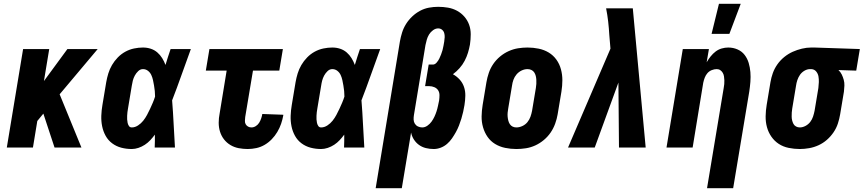

<svg xmlns="http://www.w3.org/2000/svg" viewBox="-20 -779 4561 1014"><path d="M268 0 209 -179 177 -140 154 0H16L102 -520H240L212 -351L336 -520H496L295 -281L410 0Z M676 8Q647 8 620.5 1Q594 -6 572.5 -22Q551 -38 538 -61.5Q525 -85 519.5 -112Q514 -139 515 -167.5Q516 -196 521 -225L541 -345Q545 -368 552 -391Q559 -414 571.5 -435.5Q584 -457 602 -475.5Q620 -494 642 -506Q664 -518 688 -523Q712 -528 735 -528Q757 -528 776.5 -521.5Q796 -515 811 -502Q826 -489 836.5 -472Q847 -455 854 -436Q860 -457 867 -478Q874 -499 881 -520H988Q963 -452 939 -384Q915 -316 889 -249Q894 -187 897 -124.5Q900 -62 904 0H797Q798 -17 798 -34Q798 -51 798 -68Q787 -53 774 -39Q761 -25 745 -14.5Q729 -4 711 2Q693 8 676 8ZM676 -106Q693 -106 709 -116.5Q725 -127 736.5 -141.5Q748 -156 756.5 -172Q765 -188 772.5 -204Q780 -220 787 -236.5Q794 -253 799 -269Q799 -284 797.5 -298.5Q796 -313 793.5 -327.5Q791 -342 788 -356Q785 -370 779 -383Q773 -396 761.5 -405Q750 -414 735 -414Q721 -414 710 -403.5Q699 -393 692 -380Q685 -367 681.5 -353.5Q678 -340 676 -326L656 -206Q654 -196 653 -186.5Q652 -177 651.5 -167.5Q651 -158 651.5 -148.5Q652 -139 654 -130Q656 -121 661 -113.5Q666 -106 676 -106Z M1288 8Q1264 8 1240.5 3.5Q1217 -1 1197 -13Q1177 -25 1163 -43Q1149 -61 1142 -83.5Q1135 -106 1135 -130.5Q1135 -155 1140 -180L1177 -406H1067L1086 -520H1474L1455 -406H1316L1275 -161Q1274 -151 1273.5 -141Q1273 -131 1277.5 -123Q1282 -115 1290 -110.5Q1298 -106 1308 -106Q1320 -106 1331 -113Q1342 -120 1348.5 -130.5Q1355 -141 1359 -152.5Q1363 -164 1365 -175V-177L1476 -173V-169Q1472 -147 1464.5 -125Q1457 -103 1444.5 -82Q1432 -61 1415 -43.5Q1398 -26 1377.5 -14Q1357 -2 1334 3Q1311 8 1288 8Z M1676 8Q1647 8 1620.5 1Q1594 -6 1572.5 -22Q1551 -38 1538 -61.5Q1525 -85 1519.5 -112Q1514 -139 1515 -167.5Q1516 -196 1521 -225L1541 -345Q1545 -368 1552 -391Q1559 -414 1571.5 -435.5Q1584 -457 1602 -475.5Q1620 -494 1642 -506Q1664 -518 1688 -523Q1712 -528 1735 -528Q1757 -528 1776.5 -521.5Q1796 -515 1811 -502Q1826 -489 1836.5 -472Q1847 -455 1854 -436Q1860 -457 1867 -478Q1874 -499 1881 -520H1988Q1963 -452 1939 -384Q1915 -316 1889 -249Q1894 -187 1897 -124.5Q1900 -62 1904 0H1797Q1798 -17 1798 -34Q1798 -51 1798 -68Q1787 -53 1774 -39Q1761 -25 1745 -14.5Q1729 -4 1711 2Q1693 8 1676 8ZM1676 -106Q1693 -106 1709 -116.5Q1725 -127 1736.5 -141.5Q1748 -156 1756.5 -172Q1765 -188 1772.5 -204Q1780 -220 1787 -236.5Q1794 -253 1799 -269Q1799 -284 1797.5 -298.5Q1796 -313 1793.5 -327.5Q1791 -342 1788 -356Q1785 -370 1779 -383Q1773 -396 1761.5 -405Q1750 -414 1735 -414Q1721 -414 1710 -403.5Q1699 -393 1692 -380Q1685 -367 1681.5 -353.5Q1678 -340 1676 -326L1656 -206Q1654 -196 1653 -186.5Q1652 -177 1651.5 -167.5Q1651 -158 1651.5 -148.5Q1652 -139 1654 -130Q1656 -121 1661 -113.5Q1666 -106 1676 -106Z M1964 215 2092 -560Q2096 -583 2103.5 -607Q2111 -631 2124.5 -652.5Q2138 -674 2157 -692Q2176 -710 2198.5 -722Q2221 -734 2245.5 -738.5Q2270 -743 2294 -743Q2321 -743 2346.5 -738.5Q2372 -734 2394 -722Q2416 -710 2432.5 -691Q2449 -672 2457.5 -648.5Q2466 -625 2466 -598Q2466 -571 2462 -544Q2458 -522 2451.5 -500.5Q2445 -479 2434 -458Q2423 -437 2407 -419Q2391 -401 2372 -387Q2392 -376 2407.5 -359Q2423 -342 2430.5 -320Q2438 -298 2437.5 -273.5Q2437 -249 2433 -224Q2430 -206 2426 -188Q2422 -170 2416.5 -152Q2411 -134 2404 -116Q2397 -98 2387.5 -81Q2378 -64 2367 -48Q2356 -32 2341 -19Q2326 -6 2307.5 1Q2289 8 2271 8Q2249 8 2229 3Q2209 -2 2193 -13.5Q2177 -25 2166 -42Q2155 -59 2151 -79L2102 215ZM2210 -106Q2224 -106 2237 -115Q2250 -124 2259 -136.5Q2268 -149 2274.5 -163Q2281 -177 2285.5 -191Q2290 -205 2293 -219.5Q2296 -234 2299 -248Q2301 -262 2301 -276.5Q2301 -291 2294 -302Q2287 -313 2274 -318.5Q2261 -324 2247 -324H2225L2244 -438H2266Q2277 -438 2286 -448.5Q2295 -459 2300 -469.5Q2305 -480 2309.5 -491.5Q2314 -503 2317 -514Q2320 -525 2322 -536.5Q2324 -548 2326 -559Q2328 -571 2328.5 -582.5Q2329 -594 2326 -604.5Q2323 -615 2314.5 -622Q2306 -629 2294 -629Q2280 -629 2267 -619.5Q2254 -610 2246 -597Q2238 -584 2234 -569.5Q2230 -555 2227 -541L2166 -171Q2164 -159 2164.5 -147Q2165 -135 2171 -125.5Q2177 -116 2187.5 -111Q2198 -106 2210 -106Z M2707 8Q2677 8 2648 2Q2619 -4 2595 -18.5Q2571 -33 2555 -56Q2539 -79 2531 -107Q2523 -135 2523.5 -164.5Q2524 -194 2529 -225L2549 -345Q2553 -369 2561.5 -394Q2570 -419 2585 -441Q2600 -463 2621 -480.5Q2642 -498 2666.5 -509Q2691 -520 2716 -524Q2741 -528 2766 -528Q2796 -528 2825 -522Q2854 -516 2878 -501.5Q2902 -487 2918.5 -464Q2935 -441 2942.5 -413Q2950 -385 2950 -355.5Q2950 -326 2945 -295L2925 -175Q2921 -151 2912 -126Q2903 -101 2888 -79Q2873 -57 2852 -39.5Q2831 -22 2807 -11Q2783 0 2757.5 4Q2732 8 2707 8ZM2707 -106Q2723 -106 2739 -113.5Q2755 -121 2765.5 -134Q2776 -147 2781.5 -162.5Q2787 -178 2790 -194L2810 -314Q2812 -325 2812.5 -336Q2813 -347 2812.5 -357.5Q2812 -368 2809.5 -378Q2807 -388 2801.5 -396.5Q2796 -405 2786.5 -409.5Q2777 -414 2766 -414Q2750 -414 2734.5 -406.5Q2719 -399 2708 -386Q2697 -373 2691.5 -357.5Q2686 -342 2684 -326L2664 -206Q2662 -195 2661 -184Q2660 -173 2661 -162.5Q2662 -152 2664.5 -142Q2667 -132 2672.5 -123.5Q2678 -115 2687 -110.5Q2696 -106 2707 -106Z M2980 0 3204 -522 3198 -593Q3196 -629 3192 -664.5Q3188 -700 3181 -735H3322L3390 0H3249L3246 -343L3121 0Z M3714 215 3802 -314Q3804 -325 3805 -335Q3806 -345 3805.5 -355.5Q3805 -366 3803.5 -376Q3802 -386 3797 -394.5Q3792 -403 3784 -408.5Q3776 -414 3765 -414Q3752 -414 3738.5 -408.5Q3725 -403 3716 -392.5Q3707 -382 3702 -369Q3697 -356 3694 -342L3638 0H3500L3586 -520H3724L3712 -450Q3721 -466 3733 -481Q3745 -496 3759.5 -507Q3774 -518 3791.5 -523Q3809 -528 3826 -528Q3852 -528 3875 -518Q3898 -508 3912.5 -489Q3927 -470 3934 -446.5Q3941 -423 3943 -398Q3945 -373 3943 -347Q3941 -321 3937 -295L3852 215ZM3738 -600 3777 -759H3892L3832 -600Z M4204 8Q4174 8 4145 2Q4116 -4 4093 -19Q4070 -34 4054 -57Q4038 -80 4030.5 -107.5Q4023 -135 4023.5 -165Q4024 -195 4029 -225L4049 -345Q4053 -369 4061.5 -393Q4070 -417 4085.5 -439Q4101 -461 4122 -478Q4143 -495 4166.5 -505.5Q4190 -516 4215 -522Q4240 -528 4264 -528H4281L4521 -520L4502 -406L4408 -409Q4419 -399 4425.5 -385.5Q4432 -372 4436 -357.5Q4440 -343 4439.5 -327Q4439 -311 4437 -295L4417 -175Q4413 -151 4405 -126.5Q4397 -102 4382 -80Q4367 -58 4347 -40.5Q4327 -23 4303 -12Q4279 -1 4253.5 3.5Q4228 8 4204 8ZM4204 -106Q4219 -106 4234 -114Q4249 -122 4259 -135Q4269 -148 4274 -163.5Q4279 -179 4282 -194L4302 -314Q4304 -330 4304.5 -345.5Q4305 -361 4302.5 -375.5Q4300 -390 4290.5 -401.5Q4281 -413 4265 -414H4258Q4243 -414 4228.5 -405.5Q4214 -397 4205 -384Q4196 -371 4191 -356Q4186 -341 4184 -326L4164 -206Q4162 -195 4161.5 -184.5Q4161 -174 4161 -163.5Q4161 -153 4163.5 -143Q4166 -133 4170.5 -124.5Q4175 -116 4184 -111Q4193 -106 4204 -106Z"/></svg>

Font: Iosevka Heavy
Style: Italic
Weight: 900
Italic angle: -9°
Monospace: yes
Designer: Belleve Invis
Foundry: Belleve Invis
Version: Version 32.5.0; ttfautohint (v1.8.4)